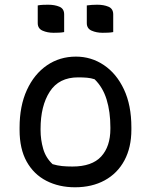

<svg xmlns="http://www.w3.org/2000/svg" viewBox="-20 -783 640 814"><path d="M302 -543Q367 -543 420.5 -507Q474 -471 505.5 -404Q537 -337 537 -243V-233Q537 -158 507.5 -103Q478 -48 424 -18.5Q370 11 298 11Q230 11 176.5 -16.5Q123 -44 93 -98Q63 -152 63 -232V-242Q63 -334 94 -401.5Q125 -469 179 -506Q233 -543 302 -543ZM311 -455Q230 -455 191 -394.5Q152 -334 152 -237V-231Q152 -191 163 -152.5Q174 -114 203 -87Q223 -81 243 -79Q263 -77 287 -77Q370 -77 409 -119.5Q448 -162 448 -237V-243Q448 -309 432 -361Q416 -413 381 -447Q366 -452 349 -453.5Q332 -455 311 -455ZM140 -760Q150 -762 162 -762.5Q174 -763 184 -763Q212 -763 232 -754.5Q252 -746 252 -722V-647Q242 -645 230 -644.5Q218 -644 207 -644Q181 -644 160.5 -653Q140 -662 140 -685ZM348 -760Q369 -763 392 -763Q420 -763 440 -754.5Q460 -746 460 -722V-647Q450 -645 438 -644.5Q426 -644 415 -644Q389 -644 368.5 -653Q348 -662 348 -685Z"/></svg>

Font: Recursive Sn Csl St
Style: Regular
Weight: 400
Version: Version 1.079;hotconv 1.0.112;makeotfexe 2.5.65598; ttfautoh